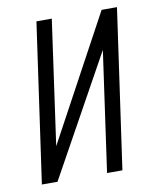

<svg xmlns="http://www.w3.org/2000/svg" viewBox="-71 -647 568 702"><g transform="rotate(-10 213.0 -295.5)"><path d="M28 0 112 -591H169L104 -129L354 -591H411L327 0H270L333 -446L86 0Z"/></g></svg>

Font: Alumni Sans
Style: Italic
Weight: 400
Italic angle: -8°
Version: Version 1.016